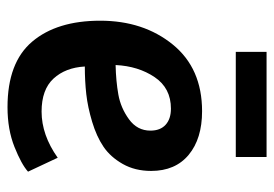

<svg xmlns="http://www.w3.org/2000/svg" viewBox="-132 -602 747 524"><g transform="rotate(90 242.0 -340.5)"><path d="M284 -518Q359 -518 403 -481.5Q447 -445 447 -379Q447 -335 428 -301.5Q409 -268 381 -249Q353 -230 313 -218Q273 -206 237.5 -202Q202 -198 162 -198Q165 -145 195 -112.5Q225 -80 285 -80Q349 -80 411 -124L449 -43Q429 -25 381.5 -6Q334 13 273 13Q151 13 94 -54.5Q37 -122 37 -240Q37 -358 102 -438Q167 -518 284 -518ZM337 -377Q337 -404 321 -418.5Q305 -433 277 -433Q221 -433 191 -388.5Q161 -344 158 -282Q202 -283 238.5 -289.5Q275 -296 306 -318.5Q337 -341 337 -377ZM122 -610V-694H409V-610Z"/></g></svg>

Font: Bree Serif
Style: Regular
Weight: 400
Designer: Veronika Burian, Jos Scaglione
Foundry: TypeTogether
Version: Version 1.001